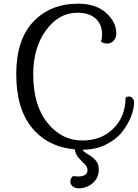

<svg xmlns="http://www.w3.org/2000/svg" viewBox="-20 -757 746 1040"><path d="M660 -228Q665 -234 680 -234Q690 -234 698 -225Q706 -216 706 -202Q706 -166 689.5 -124.5Q673 -83 641 -42Q609 -1 553 26.5Q497 54 427 54Q434 66 457 79Q480 92 497.5 111Q515 130 515 161Q515 207 482 235Q449 263 408 263Q385 263 373 252Q361 241 361 227Q361 218 364.5 210.5Q368 203 372 200L376 197Q379 197 387.5 198Q396 199 402 199Q454 199 454 164Q454 147 439 132.5Q424 118 406.5 98.5Q389 79 385 52Q239 39 153.5 -64.5Q68 -168 68 -355Q68 -542 160.5 -639.5Q253 -737 403 -737Q500 -737 555 -687Q610 -637 610 -576Q610 -551 595 -536Q580 -521 562 -521Q550 -521 541 -524Q532 -527 530 -530L527 -533Q533 -548 533 -570Q533 -624 498.5 -656Q464 -688 398 -688Q299 -688 229.5 -593.5Q160 -499 160 -355Q160 -187 237 -91.5Q314 4 426 4Q530 4 595 -61.5Q660 -127 660 -228Z"/></svg>

Font: Sofia
Style: Regular
Weight: 400
Designer: Paula Nazal and Daniel Hernndez
Foundry: Paula Nazal, Daniel Hernndez
Version: Version 1.001